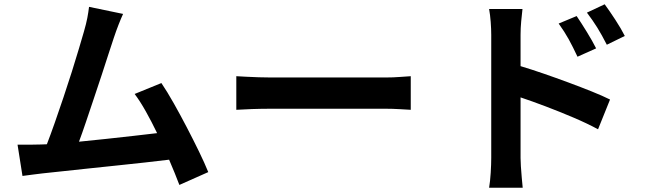

<svg xmlns="http://www.w3.org/2000/svg" viewBox="-20 -819 3032 897"><path d="M172 -144 199 -145Q216 -189 236 -246Q256 -303 276.5 -364Q297 -425 315.5 -483.5Q334 -542 348.5 -591Q363 -640 372 -671Q383 -709 388 -735.5Q393 -762 396 -787L555 -754Q545 -732 534 -704Q523 -676 512 -643Q502 -614 487.5 -568.5Q473 -523 455 -468.5Q437 -414 418 -357.5Q399 -301 381.5 -249Q364 -197 349 -157Q410 -163 475 -170Q540 -177 602 -184Q664 -191 714 -197Q688 -251 661 -299Q634 -347 609 -380L734 -431Q761 -391 791.5 -337Q822 -283 852.5 -224.5Q883 -166 909.5 -111.5Q936 -57 953 -15L818 45Q808 19 796 -11Q784 -41 770 -73Q721 -67 658.5 -60Q596 -53 528 -46Q460 -39 394.5 -32Q329 -25 273 -19Q217 -13 179 -9Q160 -7 134.5 -3.5Q109 0 85 3L62 -143Q88 -143 117.5 -143Q147 -143 172 -144Z M1084 -463Q1102 -462 1130 -460.5Q1158 -459 1188.5 -458Q1219 -457 1245 -457Q1280 -457 1336.5 -457Q1393 -457 1458.5 -457Q1524 -457 1588 -457Q1652 -457 1703.5 -457Q1755 -457 1782 -457Q1817 -457 1848.5 -459.5Q1880 -462 1899 -463V-306Q1881 -307 1847.5 -309Q1814 -311 1782 -311Q1755 -311 1703.5 -311Q1652 -311 1588 -311Q1524 -311 1458.5 -311Q1393 -311 1336.5 -311Q1280 -311 1245 -311Q1202 -311 1157 -309.5Q1112 -308 1084 -306Z M2674 -744Q2695 -713 2721.5 -670Q2748 -627 2765 -593L2678 -554Q2656 -601 2637 -635.5Q2618 -670 2590 -709ZM2805 -799Q2827 -769 2854.5 -727Q2882 -685 2899 -651L2815 -610Q2791 -657 2770.5 -690Q2750 -723 2722 -760ZM2275 -81Q2275 -100 2275 -144Q2275 -188 2275 -245.5Q2275 -303 2275 -366Q2275 -429 2275 -487Q2275 -545 2275 -590Q2275 -635 2275 -656Q2275 -683 2272.5 -716.5Q2270 -750 2265 -777H2421Q2418 -751 2415 -719.5Q2412 -688 2412 -656V-510Q2462 -495 2520 -475Q2578 -455 2636 -433.5Q2694 -412 2745 -391.5Q2796 -371 2830 -354L2774 -215Q2722 -243 2658.5 -270Q2595 -297 2530.5 -321.5Q2466 -346 2412 -364V-81Q2412 -67 2413.5 -42Q2415 -17 2417.5 10Q2420 37 2422 58H2265Q2270 29 2272.5 -11.5Q2275 -52 2275 -81Z"/></svg>

Font: Source Han Sans
Style: Bold
Weight: 700
Designer: Ryoko NISHIZUKA Ë•øÂ°öÊ∂ºÂ≠ê (kana, bopomofo & ideographs); Paul D. Hunt (Latin, Greek & Cyrillic); Sandoll Communicatio
Foundry: Adobe
Version: Version 2.004;hotconv 1.0.118;makeotfexe 2.5.65603